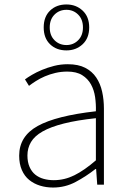

<svg xmlns="http://www.w3.org/2000/svg" viewBox="-20 -828 576 861"><path d="M278 -602Q321 -602 350.5 -629.5Q380 -657 380 -705Q380 -753 350.5 -780.5Q321 -808 278 -808Q233 -808 204.5 -780.5Q176 -753 176 -705Q176 -657 204.5 -629.5Q233 -602 278 -602ZM278 -626Q246 -626 224.5 -647.5Q203 -669 203 -705Q203 -741 224.5 -762.5Q246 -784 278 -784Q309 -784 330.5 -762.5Q352 -741 352 -705Q352 -669 330.5 -647.5Q309 -626 278 -626ZM218 13Q272 13 319 -12Q366 -37 408 -70H411L416 0H446V-341Q446 -381 438 -417Q430 -453 411.5 -480.5Q393 -508 362 -524Q331 -540 284 -540Q252 -540 222.5 -532.5Q193 -525 168 -514.5Q143 -504 123.5 -492.5Q104 -481 92 -472L110 -443Q123 -453 141 -464.5Q159 -476 181 -485.5Q203 -495 228.5 -501Q254 -507 282 -507Q323 -507 348.5 -491Q374 -475 388 -449.5Q402 -424 406.5 -392.5Q411 -361 410 -329Q232 -309 149 -263Q66 -217 66 -130Q66 -93 78 -65.5Q90 -38 111 -21Q132 -4 159.5 4.5Q187 13 218 13ZM221 -20Q197 -20 175.5 -26Q154 -32 138 -45Q122 -58 112.5 -79.5Q103 -101 103 -131Q103 -164 119 -191Q135 -218 171 -238.5Q207 -259 266 -274Q325 -289 410 -298V-109Q358 -64 313.5 -42Q269 -20 221 -20Z"/></svg>

Font: Spoqa Han Sans Neo Thin
Style: Regular
Weight: 100
Designer: [Spoqa Han Sans Neo] Dong-huui Kim  Younghwa Kang  Yujin Lee  [Noto Sans] Ryoko NISHIZUKA  (kana & ideographs); Paul D. 
Foundry: Spoqa (http://www.spoqa-han-sans.com)
Version: Version 1.100;hotconv 1.0.109;makeotfexe 2.5.65596